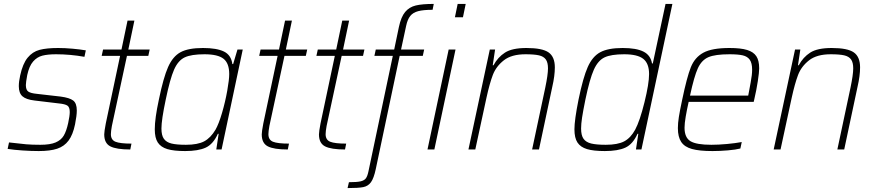

<svg xmlns="http://www.w3.org/2000/svg" viewBox="-20 -763 4468 980"><path d="M19 -3 26 -36Q84 -29 114 -26.5Q144 -24 186 -24Q236 -24 264 -36Q292 -48 305.5 -71Q319 -94 328 -135Q336 -172 336 -191Q336 -216 324 -224Q312 -232 281 -235L156 -250Q113 -255 94.5 -271.5Q76 -288 76 -323Q76 -347 83 -378Q96 -438 121 -468.5Q146 -499 182 -508.5Q218 -518 277 -518Q311 -518 350 -514.5Q389 -511 418 -506L411 -473Q338 -486 266 -486Q224 -486 196.5 -479Q169 -472 149 -449Q129 -426 119 -380Q112 -342 112 -329Q112 -304 124.5 -295.5Q137 -287 168 -284L290 -270Q335 -264 353.5 -250Q372 -236 372 -199Q372 -173 363 -128Q352 -75 330 -45.5Q308 -16 272 -4Q236 8 178 8Q140 8 95 5Q50 2 19 -3Z M512 -77Q512 -91 520 -133L593 -478H499L506 -510H600L631 -658H666L635 -510H744L737 -478H628L551 -120Q546 -92 546 -78Q546 -49 569.5 -39.5Q593 -30 651 -30L645 0Q574 0 543 -16Q512 -32 512 -77Z M770 -103Q770 -158 791 -255Q814 -367 838 -421Q862 -475 901.5 -496.5Q941 -518 1016 -518Q1086 -518 1123 -500Q1160 -482 1166 -436H1170L1192 -510H1219L1111 0H1084L1096 -80H1092Q1068 -27 1030 -9.5Q992 8 925 8Q867 8 834 -2Q801 -12 785.5 -35.5Q770 -59 770 -103ZM1080 -101Q1097 -131 1113.5 -187.5Q1130 -244 1140 -300.5Q1150 -357 1150 -385Q1150 -440 1121 -463Q1092 -486 1024 -486Q956 -486 922.5 -470Q889 -454 868.5 -407.5Q848 -361 826 -255Q804 -151 804 -107Q804 -72 816.5 -54.5Q829 -37 855 -30.5Q881 -24 929 -24Q989 -24 1022 -41.5Q1055 -59 1080 -101Z M1316 -77Q1316 -91 1324 -133L1397 -478H1303L1310 -510H1404L1435 -658H1470L1439 -510H1548L1541 -478H1432L1355 -120Q1350 -92 1350 -78Q1350 -49 1373.5 -39.5Q1397 -30 1455 -30L1449 0Q1378 0 1347 -16Q1316 -32 1316 -77Z M1608 -77Q1608 -91 1616 -133L1689 -478H1595L1602 -510H1696L1727 -658H1762L1731 -510H1840L1833 -478H1724L1647 -120Q1642 -92 1642 -78Q1642 -49 1665.5 -39.5Q1689 -30 1747 -30L1741 0Q1670 0 1639 -16Q1608 -32 1608 -77Z M1861 110 1985 -478H1891L1898 -510H1992L2016 -625Q2027 -677 2048 -702Q2069 -727 2102 -735Q2135 -743 2194 -743L2188 -713Q2141 -713 2114.5 -706Q2088 -699 2074 -681.5Q2060 -664 2053 -631L2027 -510H2145L2138 -478H2020L1898 100Q1888 147 1873.5 167Q1859 187 1834.5 192Q1810 197 1754 197L1761 167Q1802 167 1821 162.5Q1840 158 1848 146.5Q1856 135 1861 110ZM2302 -675 2316 -743H2357L2343 -675ZM2162 0 2270 -510H2305L2197 0Z M2480 -510H2507L2495 -430H2499Q2521 -471 2557.5 -494.5Q2594 -518 2667 -518Q2748 -518 2780 -495.5Q2812 -473 2812 -419Q2812 -376 2799 -320L2731 0H2696L2763 -315Q2777 -382 2777 -414Q2777 -444 2766 -459.5Q2755 -475 2731 -480.5Q2707 -486 2662 -486Q2591 -486 2551.5 -455Q2512 -424 2495.5 -380.5Q2479 -337 2463 -264L2406 0H2371Z M2912 -103Q2912 -150 2933 -255Q2956 -367 2980 -421Q3004 -475 3044 -496.5Q3084 -518 3158 -518Q3228 -518 3264.5 -499.5Q3301 -481 3308 -439H3312L3377 -743H3412L3254 0H3226L3238 -80H3234Q3210 -27 3172 -9.5Q3134 8 3067 8Q3009 8 2976 -2Q2943 -12 2927.5 -35.5Q2912 -59 2912 -103ZM3222 -101Q3246 -146 3269.5 -241Q3293 -336 3293 -385Q3293 -439 3263.5 -462.5Q3234 -486 3166 -486Q3099 -486 3065.5 -470Q3032 -454 3011 -407Q2990 -360 2968 -255Q2956 -196 2951 -163Q2946 -130 2946 -107Q2946 -72 2958.5 -54.5Q2971 -37 2997.5 -30.5Q3024 -24 3072 -24Q3133 -24 3166 -41.5Q3199 -59 3222 -101Z M3440 -109Q3440 -134 3445 -166Q3450 -198 3462 -254Q3486 -369 3506 -419.5Q3526 -470 3570 -494Q3614 -518 3703 -518Q3761 -518 3793.5 -508Q3826 -498 3840.5 -476Q3855 -454 3855 -414Q3855 -394 3848 -348.5Q3841 -303 3830 -256L3827 -243H3495Q3486 -203 3480 -168Q3474 -133 3474 -111Q3474 -61 3504 -42.5Q3534 -24 3611 -24Q3647 -24 3690.5 -28Q3734 -32 3766 -38L3759 -5Q3736 1 3695.5 4.5Q3655 8 3617 8Q3550 8 3512 -2.5Q3474 -13 3457 -38.5Q3440 -64 3440 -109ZM3799 -275 3803 -296Q3804 -303 3811.5 -342Q3819 -381 3819 -407Q3819 -441 3807 -458Q3795 -475 3771 -480.5Q3747 -486 3704 -486Q3630 -486 3595.5 -471Q3561 -456 3542 -414.5Q3523 -373 3502 -275Z M4038 -510H4065L4053 -430H4057Q4079 -471 4115.5 -494.5Q4152 -518 4225 -518Q4306 -518 4338 -495.5Q4370 -473 4370 -419Q4370 -376 4357 -320L4289 0H4254L4321 -315Q4335 -382 4335 -414Q4335 -444 4324 -459.5Q4313 -475 4289 -480.5Q4265 -486 4220 -486Q4149 -486 4109.5 -455Q4070 -424 4053.5 -380.5Q4037 -337 4021 -264L3964 0H3929Z"/></svg>

Font: Saira Semi Condensed Thin
Style: Italic
Weight: 100
Width: 4
Italic angle: -12°
Designer: Hector Gatti with collaboration of the Omnibus-Type team
Foundry: Omnibus-Type
Version: Version 1.001; ttfautohint (v1.8)